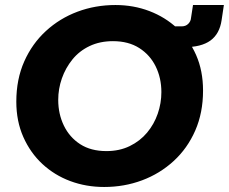

<svg xmlns="http://www.w3.org/2000/svg" viewBox="-20 -733 912 765"><path d="M395 12Q323 12 260 -11.5Q197 -35 149 -79.5Q101 -124 73 -187Q45 -250 45 -328Q45 -417 76.5 -488Q108 -559 163 -609.5Q218 -660 289 -686.5Q360 -713 440 -713Q512 -713 575 -689Q638 -665 686 -620.5Q734 -576 761.5 -513.5Q789 -451 789 -372Q789 -284 758 -213Q727 -142 672 -91.5Q617 -41 546 -14.5Q475 12 395 12ZM404 -131Q456 -131 497 -151Q538 -171 566 -204.5Q594 -238 608.5 -280Q623 -322 623 -366Q623 -422 600.5 -468Q578 -514 535 -541.5Q492 -569 430 -569Q378 -569 337 -549.5Q296 -530 268.5 -496Q241 -462 226.5 -420.5Q212 -379 212 -335Q212 -279 234.5 -232.5Q257 -186 299.5 -158.5Q342 -131 404 -131ZM654 -545 666 -628H704Q720 -628 730 -638Q740 -648 741 -661L749 -713H872L863 -653Q855 -598 818.5 -571.5Q782 -545 714 -545Z"/></svg>

Font: MuseoModerno Thin
Style: Bold Italic
Weight: 700
Italic angle: -9°
Version: Version 1.003